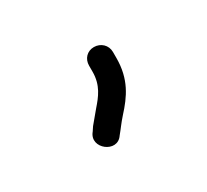

<svg xmlns="http://www.w3.org/2000/svg" viewBox="-46 -117 271 251"><g transform="rotate(-30 89.0 9.0)"><path d="M93 -35V-26C93 -5.4 83 6.5 73 18L58 36L54 42C38.9 60.1 69.2 83.2 82 64C88.2 56.6 91 52 99 43C115.5 24.9 129 6.1 129 -26V-35C129 -45.4 120.7 -53 110.5 -53C100.3 -53 93 -45.3 93 -35Z"/></g></svg>

Font: CiSf OpenHand
Style: Regular
Weight: 400
Foundry: Cannot Into Space Fonts
Version: Version 0.7892